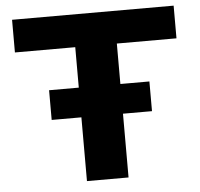

<svg xmlns="http://www.w3.org/2000/svg" viewBox="-52 -783 874 837"><g transform="rotate(-5 385.0 -364.5)"><path d="M295 0V-586H31V-729H738V-586H477V0ZM165 -279V-409H604V-279Z"/></g></svg>

Font: Hubot Sans SemiExpanded
Style: Bold
Weight: 700
Width: 6
Designer: Deni Anggara
Foundry: GitHub, Inc., Subsidiary of Microsoft Corporation
Version: Version 2.000